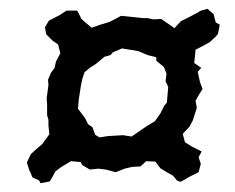

<svg xmlns="http://www.w3.org/2000/svg" viewBox="-20 -552 534 436"><path d="M220 -167 203 -169 184 -167 167 -177 163 -184 141 -186 118 -172 106 -163 100 -152 93 -140 72 -136 69 -142 54 -149 46 -167 41 -183 50 -202 62 -213 76 -225 92 -247 90 -267V-280L87 -290V-313L86 -329L90 -359L89 -371L96 -387L104 -398L107 -412L117 -431L112 -451L99 -460L85 -474L82 -490L91 -505L116 -518L131 -528H155L159 -521L165 -509L174 -501L188 -489L208 -496L228 -502L242 -509L255 -516L266 -515L303 -511H314L329 -508L346 -509L365 -496L376 -488L391 -504L411 -514L430 -524L434 -527L451 -532L458 -526L465 -520L470 -501L479 -496L475 -475L470 -469L456 -456L443 -449L424 -439L423 -427L421 -409L437 -398L429 -389L434 -366L440 -350L430 -334L424 -323L427 -307L422 -292L418 -279L410 -264L395 -248L400 -229L416 -219L428 -213L438 -208L431 -195L436 -180L431 -161L409 -150L390 -139L382 -142L373 -153L357 -162L344 -170L338 -178L333 -185L312 -186L299 -174L280 -173L263 -169L243 -161ZM206 -240 225 -243 259 -245 279 -242 305 -260 314 -266 332 -277 344 -294 353 -312 359 -319 362 -355 356 -367 358 -385 352 -400 335 -414V-422L315 -427L294 -436L257 -442L236 -433L231 -427L217 -423L198 -407L184 -398L172 -388L167 -373L164 -359L159 -327L157 -305L164 -296L173 -284L180 -270L190 -263L196 -246Z"/></svg>

Font: Winky Rough
Style: Italic
Weight: 400
Italic angle: -8.97852°
Designer: Simon Atzbach
Foundry: typofactur
Version: Version 1.206